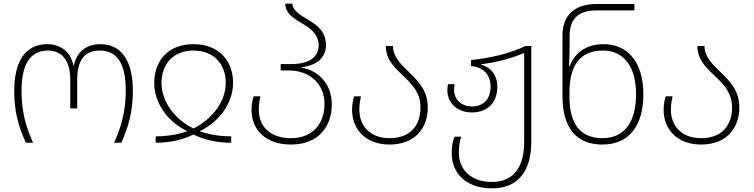

<svg xmlns="http://www.w3.org/2000/svg" viewBox="-20 -782 4129 1052"><path d="M122 0H161C120 -92 98 -174 98 -285C98 -430 146 -505 242 -505C325 -505 365 -443 365 -346V-188H403V-346C403 -444 438 -505 526 -505C625 -505 669 -430 669 -285C669 -175 646 -90 605 0H645C684 -87 708 -172 708 -285C708 -450 644 -540 530 -540C451 -540 400 -496 385 -424H382C368 -496 314 -540 239 -540C122 -540 58 -450 58 -285C58 -170 81 -89 122 0Z M833 0C913 0 980 -16 1040 -45C1099 -16 1167 0 1247 0V-35C1184 -35 1129 -44 1076 -62V-64C1188 -119 1257 -223 1257 -328C1257 -448 1180 -540 1040 -540C900 -540 825 -448 825 -328C825 -223 892 -119 1004 -64V-62C951 -44 895 -35 833 -35ZM1040 -78C934 -130 865 -228 865 -328C865 -428 926 -505 1040 -505C1154 -505 1217 -428 1217 -328C1217 -228 1145 -130 1040 -78Z M1574 10C1728 10 1798 -92 1798 -210C1798 -329 1715 -399 1634 -411V-414C1715 -424 1766 -465 1766 -535C1766 -607 1719 -644 1671 -672C1626 -699 1582 -725 1582 -762H1543C1543 -706 1596 -677 1646 -647C1687 -622 1726 -591 1726 -533C1726 -468 1671 -431 1578 -431H1518V-396H1563C1674 -396 1758 -325 1758 -212C1758 -115 1703 -25 1574 -25C1459 -25 1398 -90 1398 -181C1398 -216 1404 -241 1407 -254H1370C1365 -241 1358 -214 1358 -181C1358 -71 1435 10 1574 10Z M2114 10C2257 10 2324 -83 2324 -194C2324 -283 2273 -337 2223 -385C2177 -429 2133 -471 2133 -530H2094C2094 -451 2148 -406 2198 -358C2242 -315 2284 -270 2284 -194C2284 -97 2231 -25 2114 -25C2010 -25 1949 -90 1949 -181C1949 -216 1955 -241 1958 -254H1921C1916 -241 1909 -214 1909 -181C1909 -71 1986 10 2114 10Z M2676 250C2827 250 2891 145 2891 -4V-530H2859C2775 -489 2667 -464 2561 -453V-420C2621 -415 2668 -379 2668 -307C2668 -242 2632 -199 2566 -199C2504 -199 2468 -240 2468 -290C2468 -300 2469 -311 2471 -321H2435C2433 -311 2431 -299 2431 -288C2431 -221 2481 -166 2566 -166C2654 -166 2705 -223 2705 -306C2705 -375 2664 -415 2616 -428V-430C2700 -440 2789 -464 2852 -492V-4C2852 122 2802 215 2676 215C2563 215 2494 150 2494 54C2494 24 2498 -8 2508 -33H2471C2460 -8 2455 20 2455 56C2455 173 2539 250 2676 250Z M3281 10C3426 10 3505 -92 3505 -266C3505 -445 3417 -540 3286 -540C3188 -540 3126 -488 3101 -418H3098C3099 -447 3101 -500 3101 -529V-584C3101 -687 3157 -725 3251 -725H3456V-760H3248C3138 -760 3062 -707 3062 -588V-255C3062 -78 3140 10 3281 10ZM3281 -25C3160 -25 3100 -103 3100 -252V-273C3100 -426 3159 -505 3284 -505C3394 -505 3465 -422 3465 -266C3465 -112 3401 -25 3281 -25Z M3821 10C3964 10 4031 -83 4031 -194C4031 -283 3980 -337 3930 -385C3884 -429 3840 -471 3840 -530H3801C3801 -451 3855 -406 3905 -358C3949 -315 3991 -270 3991 -194C3991 -97 3938 -25 3821 -25C3717 -25 3656 -90 3656 -181C3656 -216 3662 -241 3665 -254H3628C3623 -241 3616 -214 3616 -181C3616 -71 3693 10 3821 10Z"/></svg>

Font: Noto Sans Georgian ExtraLight
Style: Regular
Weight: 200
Designer: Monotype Design Team, Akaki Razmadze
Foundry: Google LLC
Version: Version 2.005